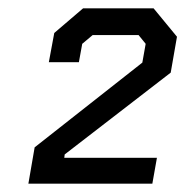

<svg xmlns="http://www.w3.org/2000/svg" viewBox="-20 -720 444 460"><path d="M63 -367 321 -570 329 -615 312 -636H202L177 -615L169 -571H97L110 -641L179 -700H348L404 -632L389 -546L135 -350L134 -342H356L345 -280H48Z"/></svg>

Font: Chakra Petch
Style: Italic
Weight: 400
Italic angle: -10°
Designer: Katatrad Aksorn Co.,Ltd.
Foundry: Cadson Demak Co.,Ltd.
Version: Version 1.000; ttfautohint (v1.6)